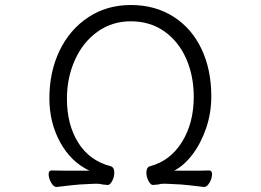

<svg xmlns="http://www.w3.org/2000/svg" viewBox="-20 -731 1040 766"><path d="M702 5Q694 5 671.5 3.5Q649 2 633 2Q622 2 611 5Q595 7 590 7Q581 7 572.5 -9Q564 -25 564 -42Q564 -64 579 -68Q659 -89 706 -164.5Q753 -240 753 -345Q753 -428 723 -496.5Q693 -565 636 -605.5Q579 -646 502 -646Q427 -646 369 -604.5Q311 -563 279 -492Q247 -421 247 -337Q247 -234 292 -162Q337 -90 421 -68Q436 -64 436 -42Q436 -25 427.5 -9Q419 7 410 7Q405 7 389 5Q379 2 367 2Q351 2 328.5 3.5Q306 5 298 5Q280 6 206 15H205Q194 15 184 -2.5Q174 -20 174 -36Q174 -51 186 -51Q216 -50 284 -50H337Q263 -85 220 -163.5Q177 -242 177 -339Q177 -444 217.5 -528.5Q258 -613 332 -662Q406 -711 502 -711Q599 -711 672 -664.5Q745 -618 784 -535.5Q823 -453 823 -347Q823 -280 802.5 -220Q782 -160 748.5 -115.5Q715 -71 675 -50H745Q791 -50 814 -51Q826 -51 826 -36Q826 -20 816 -2.5Q806 15 795 15H794Q720 6 702 5Z"/></svg>

Font: Iansui 0.93
Style: Regular
Weight: 400
Designer: But Ko / Fontworks Inc.
Foundry: zi-hi.com / Fontworks Inc.
Version: Version 0.931